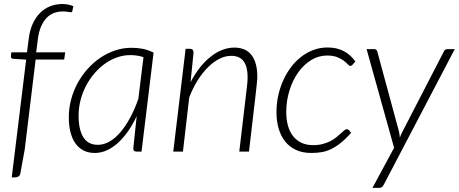

<svg xmlns="http://www.w3.org/2000/svg" viewBox="-20 -736 2228 932"><path d="M153 -447 100 -10.5 79 104.5Q77 115.5 70.5 120.2Q64 125 54.5 125H37L107 -446.5L44 -450.5Q33 -451.5 33 -461.5Q33 -462 33.2 -464.8Q33.5 -467.5 35 -482H111L119 -545Q124 -587.5 138.5 -619.8Q153 -652 174.8 -673.5Q196.5 -695 224 -705.8Q251.5 -716.5 283 -716.5Q297 -716.5 311 -713.8Q325 -711 336 -706L331 -682Q330.5 -676.5 323.5 -676.5Q318 -676.5 308 -678.5Q298 -680.5 285 -680.5Q262.5 -680.5 242.2 -673Q222 -665.5 206.2 -649.2Q190.5 -633 179.2 -607Q168 -581 163.5 -543.5L155.5 -482H296.5L291.5 -447Z M667 0H644Q634.5 0 630.8 -4.5Q627 -9 627 -15.5L643.5 -172Q624.5 -132 601.8 -99.2Q579 -66.5 553.2 -43Q527.5 -19.5 499 -6.5Q470.5 6.5 440 6.5Q408.5 6.5 385 -5.8Q361.5 -18 345.8 -40.5Q330 -63 322 -95Q314 -127 314 -167Q314 -210.5 325 -252.2Q336 -294 356.2 -331.5Q376.5 -369 404.5 -400.5Q432.5 -432 466.2 -455Q500 -478 538.5 -491Q577 -504 618 -504Q648 -504 674 -498.8Q700 -493.5 725.5 -480.5ZM455.5 -33Q484 -33 511.8 -49Q539.5 -65 564.5 -94.2Q589.5 -123.5 611.8 -164.8Q634 -206 651.5 -256L676.5 -458.5Q647 -468.5 612.5 -468.5Q579 -468.5 547.5 -457.2Q516 -446 488.2 -426Q460.5 -406 437.2 -378.5Q414 -351 397 -318.2Q380 -285.5 370.8 -249Q361.5 -212.5 361.5 -174.5Q361.5 -107.5 384.2 -70.2Q407 -33 455.5 -33Z M821 0 881 -499H902.5Q919.5 -499 919.5 -481L905 -337Q925.5 -376.5 950.2 -407.8Q975 -439 1002.5 -460.8Q1030 -482.5 1059 -493.8Q1088 -505 1117.5 -505Q1173 -505 1201 -468.5Q1229 -432 1229 -364Q1229 -359.5 1228.8 -353.8Q1228.5 -348 1227.2 -335.5Q1226 -323 1223.5 -300.2Q1221 -277.5 1216.5 -238.8Q1212 -200 1205.2 -141.8Q1198.5 -83.5 1188.5 0H1141.5L1179 -318Q1182 -341 1182 -361.5Q1182 -412 1162.8 -438.5Q1143.5 -465 1102 -465Q1074 -465 1045.5 -450.8Q1017 -436.5 990.2 -410.2Q963.5 -384 940 -346.8Q916.5 -309.5 898.5 -263L868 0Z M1684.5 -91Q1658 -61.5 1634.2 -42.5Q1610.5 -23.5 1587.8 -12.5Q1565 -1.5 1541.5 2.5Q1518 6.5 1491.5 6.5Q1448.5 6.5 1416.8 -8.2Q1385 -23 1364 -49.5Q1343 -76 1332.5 -112.5Q1322 -149 1322 -192Q1322 -231.5 1330.2 -270.2Q1338.5 -309 1354 -344Q1369.5 -379 1391.5 -408.5Q1413.5 -438 1441 -459.5Q1468.5 -481 1500.8 -493.2Q1533 -505.5 1569.5 -505.5Q1594 -505.5 1613.8 -500.8Q1633.5 -496 1650 -487.2Q1666.5 -478.5 1680 -466Q1693.5 -453.5 1705 -438L1691 -421.5Q1686.5 -416 1680.5 -416Q1675.5 -416 1668.2 -424Q1661 -432 1648.8 -441.2Q1636.5 -450.5 1617 -458.5Q1597.5 -466.5 1568 -466.5Q1526 -466.5 1489.8 -444Q1453.5 -421.5 1426.8 -383.5Q1400 -345.5 1384.8 -295.8Q1369.5 -246 1369.5 -192Q1369.5 -157.5 1377.2 -128Q1385 -98.5 1401.2 -77Q1417.5 -55.5 1442 -43.5Q1466.5 -31.5 1500 -31.5Q1526.5 -31.5 1547.5 -37.2Q1568.5 -43 1584.8 -51.5Q1601 -60 1613.2 -70.2Q1625.5 -80.5 1635 -89Q1644.5 -97.5 1651.2 -103.2Q1658 -109 1663.5 -109Q1669 -109 1674 -104L1684.5 -91Z M1842 162Q1835 176 1821.5 176H1788L1893 -18.5L1759.5 -497.5H1796.5Q1803.5 -497.5 1806.8 -494.2Q1810 -491 1811.5 -485.5L1916.5 -98.5Q1918.5 -91 1919.2 -83.5Q1920 -76 1921 -68.5Q1924 -76 1927.2 -83.8Q1930.5 -91.5 1934.5 -98.5L2135 -487Q2137.5 -492.5 2142 -495Q2146.5 -497.5 2151 -497.5H2187.5Z"/></svg>

Font: Lato TR Light
Style: Italic
Weight: 300
Italic angle: -12°
Designer: Lukasz Dziedzic
Foundry: Lukasz Dziedzic
Version: Version 1.104 2013